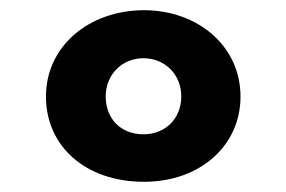

<svg xmlns="http://www.w3.org/2000/svg" viewBox="-20 -860 561 376"><path d="M70 -671C70 -574 147 -504 262 -504C371 -504 451 -574 451 -671C451 -770 367 -840 262 -840C155 -840 70 -770 70 -671ZM187 -671C187 -715 220 -746 261 -746C302 -746 335 -715 335 -671C335 -628 304 -597 261 -597C216 -597 187 -628 187 -671Z"/></svg>

Font: Hussar Przerywany
Style: Regular
Weight: 400
Foundry: Cannot Into Space Fonts
Version: Version 0.982